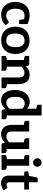

<svg xmlns="http://www.w3.org/2000/svg" viewBox="1364 -2148 791 3560"><g transform="rotate(90 1760.0 -367.5)"><path d="M412 -122C407 -130 399 -133 389 -133C381 -133 375 -131 369 -126C363 -121 355 -116 347 -110C339 -104 328 -99 316 -94C304 -89 288 -87 268 -87C248 -87 231 -91 215 -98C199 -106 186 -117 175 -131C164 -146 156 -164 150 -185C144 -206 141 -231 141 -258C141 -284 144 -307 149 -328C154 -349 163 -367 174 -382C185 -397 198 -407 214 -415C230 -423 249 -427 271 -427C288 -427 311 -424 337 -417C341 -377 344 -353 345 -345C348 -333 355 -326 368 -326H409H421H425L426 -484C360 -509 306 -521 264 -521C224 -521 188 -514 157 -501C126 -488 100 -470 79 -446C58 -422 42 -394 31 -362C20 -330 15 -296 15 -258C15 -216 21 -178 33 -145C45 -112 62 -85 83 -62C104 -39 128 -22 156 -10C184 2 213 7 245 7C263 7 282 6 300 3C318 0 336 -4 353 -10C370 -17 387 -25 403 -36C419 -47 433 -61 447 -77Z M729 -521C691 -521 655 -514 624 -502C593 -490 566 -473 544 -450C522 -427 504 -400 492 -367C480 -334 474 -298 474 -258C474 -217 480 -181 492 -148C504 -115 522 -87 544 -64C566 -41 593 -23 624 -11C655 1 691 7 729 7C767 7 802 1 833 -11C864 -23 891 -41 913 -64C935 -87 951 -115 963 -148C975 -181 981 -217 981 -258C981 -298 975 -334 963 -367C951 -400 935 -427 913 -450C891 -473 864 -490 833 -502C802 -514 767 -521 729 -521ZM729 -88C686 -88 654 -102 633 -131C612 -160 601 -201 601 -256C601 -311 612 -354 633 -383C654 -412 686 -427 729 -427C772 -427 803 -412 823 -383C843 -354 854 -312 854 -257C854 -202 843 -160 823 -131C803 -102 772 -88 729 -88Z M1590 -90C1589 -90 1587 -91 1584 -91C1581 -91 1576 -93 1569 -94C1562 -95 1551 -97 1539 -99V-326C1539 -355 1536 -381 1528 -405C1520 -429 1509 -450 1495 -467C1480 -484 1463 -498 1441 -507C1419 -517 1394 -521 1366 -521C1349 -521 1333 -519 1318 -516C1303 -513 1290 -507 1277 -501C1264 -495 1251 -488 1240 -479C1228 -470 1218 -461 1208 -450L1199 -490C1194 -505 1184 -513 1168 -513H1092H1017V-454C1017 -437 1025 -427 1042 -423C1043 -423 1045 -423 1048 -422C1051 -422 1056 -420 1063 -419C1070 -418 1080 -416 1092 -414V-99C1080 -97 1070 -95 1063 -94C1056 -93 1051 -92 1048 -91C1045 -91 1043 -90 1042 -90C1025 -86 1017 -76 1017 -59V0H1092H1216H1291V-59C1291 -76 1283 -86 1266 -90C1265 -90 1263 -90 1260 -91C1257 -92 1252 -93 1245 -94C1238 -95 1228 -97 1216 -99V-371C1233 -388 1250 -400 1269 -410C1288 -420 1308 -425 1329 -425C1358 -425 1380 -416 1394 -399C1408 -382 1416 -357 1416 -326V0H1539H1615V-59C1615 -76 1607 -86 1590 -90Z M2190 -61C2190 -78 2182 -88 2165 -92C2163 -92 2161 -93 2159 -93C2157 -93 2152 -95 2146 -96C2140 -97 2131 -98 2120 -100V-743H1996H1921V-684C1921 -667 1929 -657 1946 -653C1947 -653 1949 -652 1952 -652C1955 -652 1960 -650 1967 -649C1974 -648 1983 -646 1996 -644V-473C1980 -489 1962 -500 1942 -509C1922 -518 1897 -523 1868 -523C1834 -523 1804 -516 1777 -502C1750 -488 1727 -470 1708 -446C1689 -422 1673 -394 1663 -361C1653 -328 1648 -293 1648 -255C1648 -213 1653 -176 1662 -143C1671 -111 1684 -83 1701 -61C1718 -39 1738 -22 1761 -10C1784 2 1809 7 1837 7C1873 7 1905 0 1932 -15C1959 -30 1982 -48 2003 -72L2013 -25C2015 -17 2018 -12 2024 -8C2030 -4 2036 -2 2044 -2H2120H2190ZM1997 -152C1981 -132 1964 -117 1946 -106C1928 -95 1906 -90 1880 -90C1864 -90 1849 -93 1836 -99C1823 -105 1813 -115 1804 -128C1795 -141 1788 -157 1783 -178C1778 -199 1776 -225 1776 -255C1776 -285 1778 -310 1784 -332C1790 -354 1798 -372 1808 -386C1819 -400 1832 -411 1847 -418C1862 -425 1878 -429 1897 -429C1916 -429 1934 -425 1951 -418C1967 -411 1983 -399 1997 -382Z M2792 -90C2784 -91 2785 -91 2742 -99V-513H2618H2543V-454C2543 -437 2551 -427 2568 -423C2576 -422 2576 -421 2618 -414V-142C2601 -125 2584 -112 2565 -103C2546 -94 2526 -89 2505 -89C2476 -89 2454 -97 2440 -114C2426 -131 2418 -156 2418 -187V-513H2295H2219V-454C2219 -437 2227 -427 2244 -423C2252 -422 2252 -422 2295 -414V-187C2295 -158 2299 -132 2306 -108C2314 -84 2324 -64 2339 -47C2354 -30 2372 -15 2393 -6C2415 3 2440 8 2468 8C2485 8 2500 6 2515 3C2530 -1 2544 -6 2557 -12C2570 -18 2582 -25 2593 -34C2604 -43 2615 -53 2626 -64L2635 -23C2640 -8 2650 0 2666 0H2742H2817V-59C2817 -76 2809 -86 2792 -90Z M3104 -90C3103 -90 3101 -91 3098 -91C3095 -91 3090 -93 3083 -94C3076 -95 3065 -97 3053 -99V-513H2930H2854V-454C2854 -437 2862 -427 2879 -423C2880 -423 2882 -422 2885 -422C2888 -422 2893 -420 2900 -419C2907 -418 2918 -416 2930 -414V-99C2918 -97 2907 -95 2900 -94C2893 -93 2888 -92 2885 -91C2882 -91 2880 -90 2879 -90C2862 -86 2854 -76 2854 -59V0H2930H3053H3129V-59C3129 -76 3121 -86 3104 -90ZM3072 -663C3072 -674 3069 -684 3065 -694C3061 -704 3055 -712 3048 -719C3041 -726 3033 -731 3023 -735C3013 -739 3003 -742 2992 -742C2981 -742 2971 -739 2961 -735C2951 -731 2944 -726 2937 -719C2930 -712 2924 -704 2920 -694C2916 -684 2914 -674 2914 -663C2914 -652 2916 -642 2920 -633C2924 -624 2930 -615 2937 -608C2944 -601 2951 -595 2961 -591C2971 -587 2981 -585 2992 -585C3003 -585 3013 -587 3023 -591C3033 -595 3041 -601 3048 -608C3055 -615 3061 -624 3065 -633C3069 -642 3072 -652 3072 -663Z M3374 8C3399 8 3423 4 3446 -4C3469 -12 3490 -23 3508 -38L3471 -98C3468 -102 3466 -104 3464 -106C3462 -108 3458 -108 3454 -108C3451 -108 3449 -108 3446 -106C3443 -104 3439 -102 3435 -100C3431 -98 3427 -96 3422 -94C3417 -92 3411 -92 3403 -92C3390 -92 3379 -96 3371 -105C3363 -114 3359 -126 3359 -142V-420H3494V-508H3359V-670H3295C3288 -670 3281 -668 3276 -664C3271 -660 3268 -656 3267 -649L3241 -509L3158 -496V-446C3158 -437 3161 -431 3166 -427C3171 -423 3176 -420 3183 -420H3235V-134C3235 -90 3247 -55 3271 -30C3295 -5 3330 8 3374 8Z"/></g></svg>

Font: SVN-Aleo
Style: Bold
Weight: 700
Designer: Alessio Laiso
Version: Version 1.2.2